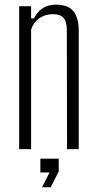

<svg xmlns="http://www.w3.org/2000/svg" viewBox="-20 -626 408 806"><path d="M60.5 0V-600H110.5V-549H123Q137 -578 160 -592.2Q183 -606.5 214.5 -606.5Q265 -606.5 287.5 -580Q310 -553.5 310.5 -498V0H261.5L260.5 -501Q260 -536 246.5 -551.2Q233 -566.5 201 -566.5Q169.5 -566.5 145 -549.5Q120.5 -532.5 110.5 -501.5V0ZM156.5 160 188 98H149.5V40H226.5V93.5L193 160Z"/></svg>

Font: Big Shoulders Text ExtraLight
Style: Regular
Weight: 250
Version: Version 2.002